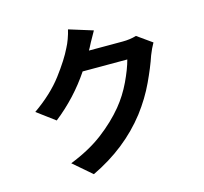

<svg xmlns="http://www.w3.org/2000/svg" viewBox="-123 -974 1246 1171"><g transform="rotate(-15 500.0 -388.0)"><path d="M794 -689 887 -623Q869 -592 853 -551Q830 -482 788.5 -393.5Q747 -305 684 -222Q547 -45 328 59L212 -41Q336 -90 422 -155.5Q508 -221 569 -295Q620 -357 655.5 -432Q691 -507 706 -564H424Q329 -422 194 -316L81 -400Q197 -481 265.5 -572Q334 -663 365 -728Q376 -748 387 -778Q398 -808 404 -835L555 -788Q534 -752 518 -722Q510 -705 503 -693L494 -677H707Q754 -677 794 -689Z"/></g></svg>

Font: Source Han Sans CN Bold
Style: Bold
Weight: 700
Designer: Ryoko NISHIZUKA 西塚涼子 (kana & ideographs); Paul D. Hunt (Latin, Greek & Cyrillic); Wenlong ZHANG 张文龙 (bopomofo); Sandoll 
Foundry: Adobe Systems Incorporated
Version: Version 1.00;May 30, 2023;FontCreator 11.5.0.2422 32-bit